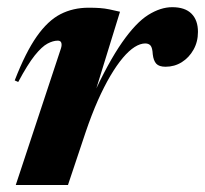

<svg xmlns="http://www.w3.org/2000/svg" viewBox="-20 -528 585 548"><path d="M154 -390Q157 -399.5 155 -405.8Q153 -412 145 -412Q131.5 -412 115.5 -403.5Q99.5 -395 79.2 -369.8Q59 -344.5 32 -294L22 -298.5Q53 -378.5 84.8 -423.8Q116.5 -469 152.5 -487.5Q188.5 -506 233 -506Q251.5 -506 265.2 -505Q279 -504 292.5 -501.2Q306 -498.5 322.5 -494.5L241.5 -232V-247.5Q289 -350.5 328.5 -407Q368 -463.5 403.2 -485.5Q438.5 -507.5 471.5 -507.5Q508 -507.5 526.5 -489Q545 -470.5 545 -437Q545 -408.5 532.2 -386Q519.5 -363.5 498.8 -350.5Q478 -337.5 452.5 -337.5Q434 -337.5 426 -346.2Q418 -355 416 -373Q415 -391.5 409.8 -397.8Q404.5 -404 394.5 -404Q380.5 -404 364.2 -393.8Q348 -383.5 330.5 -362.8Q313 -342 295 -311.5Q277 -281 259.2 -241Q241.5 -201 224.5 -151L174 0H25Z"/></svg>

Font: Newsreader 60pt
Style: Bold Italic
Weight: 700
Italic angle: -17°
Designer: Hugues Gentile
Foundry: Production Type
Version: Version 1.003